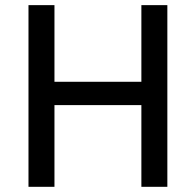

<svg xmlns="http://www.w3.org/2000/svg" viewBox="-20 -720 755 740"><path d="M189.9 -314.9V0H89.8V-700.2H189.9V-404.8H524.9V-700.2H625V0H524.9V-314.9Z"/></svg>

Font: Quantico
Style: Regular
Weight: 400
Designer: Matt Desmond
Foundry: MADtype
Version: Version 2.002